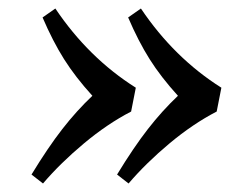

<svg xmlns="http://www.w3.org/2000/svg" viewBox="-20 -490 563 451"><path d="M54 -80Q93 -144 126.5 -187Q160 -230 197 -265Q157 -309 130.5 -351Q104 -393 80 -449L110 -470Q188 -354 299 -284L288 -228Q232 -199 177 -153Q122 -107 81 -59ZM255 -80Q294 -144 327.5 -187Q361 -230 398 -265Q358 -309 331.5 -351Q305 -393 281 -449L311 -470Q389 -354 500 -284L489 -228Q433 -199 378 -153Q323 -107 282 -59Z"/></svg>

Font: Literata 36pt Medium
Style: Italic
Weight: 500
Italic angle: -2°
Designer: Latin by Veronika Burian and Jose Scaglione. Greek by Irene Vlachou. Cyrillic by Vera Evstafieva
Foundry: TypeTogether
Version: Version 3.002